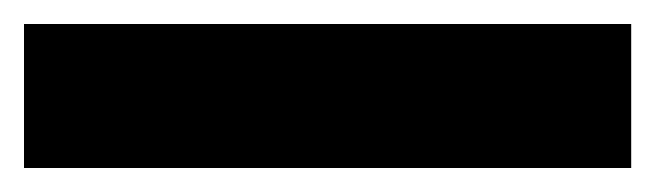

<svg xmlns="http://www.w3.org/2000/svg" viewBox="-23 -900 546 160"><path d="M503 -760H-3V-880H503Z"/></svg>

Font: Noto Sans Hebrew Black
Style: Regular
Weight: 900
Designer: Monotype Design Team
Foundry: Monotype Imaging Inc.
Version: Version 2.003